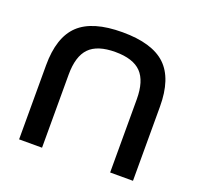

<svg xmlns="http://www.w3.org/2000/svg" viewBox="-96 -614 743 718"><g transform="rotate(20 275.5 -254.5)"><path d="M48.8 -294.9Q48.8 -406.7 103 -457.8Q157.2 -508.8 275.9 -508.8Q394 -508.8 448 -457.8Q502 -406.7 502 -294.9V0H411.1V-291Q411.1 -363.8 378.9 -397Q346.7 -430.2 275.9 -430.2Q204.6 -430.2 172.4 -397Q140.1 -363.8 140.1 -291V0H48.8Z"/></g></svg>

Font: LT Wave Text
Style: Regular
Weight: 400
Designer: Daniel Lyons
Version: Version 2.5 (Glyphs App)